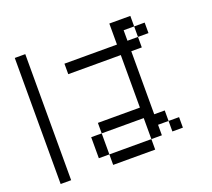

<svg xmlns="http://www.w3.org/2000/svg" viewBox="-132 -1040 1265 1145"><g transform="rotate(-20 500.0 -467.0)"><path d="M733.3 -800V-733.3H800V-666.7H733.3V-266.7H800V-200H733.3V-133.3H666.7V-266.7H400V-333.3H666.7V-666.7H333.3V-733.3H666.7V-866.7H800V-800ZM133.3 -66.7H66.7V-866.7H133.3ZM866.7 -800V-733.3H800V-800ZM866.7 -133.3H800V-200H866.7ZM400 -133.3H333.3V-266.7H400ZM400 -66.7V-133.3H666.7V-66.7Z"/></g></svg>

Font: Galmuri14 Regular
Style: Regular
Weight: 400
Designer: Lee Minseo (quiple)
Version: Version 2.399;hotconv 1.1.1;makeotfexe 2.6.0 DEVELOPMENT